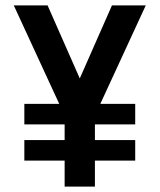

<svg xmlns="http://www.w3.org/2000/svg" viewBox="-20 -690 590 710"><path d="M219 0V-96H70V-172H219V-230H70V-306H199L31 -670H156L275 -400L394 -670H519L351 -306H480V-230H331V-172H480V-96H331V0Z"/></svg>

Font: Lode
Style: Bold
Weight: 700
Monospace: yes
Designer: Belleve Invis
Foundry: Belleve Invis
Version: Version 29.2.0; ttfautohint (v1.8.3)